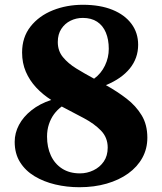

<svg xmlns="http://www.w3.org/2000/svg" viewBox="-20 -773 678 804"><path d="M312.5 11Q260 11 211.5 -0.5Q163 -12 124.5 -35.2Q86 -58.5 63.8 -94.2Q41.5 -130 41.5 -179Q41.5 -216 59.5 -250Q77.5 -284 111.8 -311.2Q146 -338.5 194.5 -354.5Q159 -377 131.5 -406.5Q104 -436 88.2 -472.5Q72.5 -509 72.5 -553Q72.5 -617 107.8 -661.8Q143 -706.5 201 -729.8Q259 -753 327 -753Q399 -753 450.8 -732Q502.5 -711 530.5 -673.2Q558.5 -635.5 558.5 -585.5Q558.5 -529.5 523.8 -486.5Q489 -443.5 423.5 -416.5Q471 -390 510.2 -359.8Q549.5 -329.5 573.2 -290.2Q597 -251 597 -196.5Q597 -150 576 -112Q555 -74 516.8 -46.5Q478.5 -19 426.5 -4Q374.5 11 312.5 11ZM315 -47Q344.5 -47 371.2 -59.8Q398 -72.5 414.5 -96.5Q431 -120.5 431 -155Q431 -197 403 -226Q375 -255 331.2 -278.2Q287.5 -301.5 238.5 -327Q220 -313.5 206.2 -294.8Q192.5 -276 184.8 -252.5Q177 -229 177 -201Q177 -156.5 193 -121.8Q209 -87 240 -67Q271 -47 315 -47ZM374 -443.5Q403.5 -465 419.5 -498.5Q435.5 -532 435.5 -568.5Q435.5 -607.5 423.2 -636.8Q411 -666 386.8 -682Q362.5 -698 326.5 -698Q299 -698 275.2 -686.2Q251.5 -674.5 236.8 -652Q222 -629.5 222 -597Q222 -560 243.5 -533.8Q265 -507.5 299.5 -486.2Q334 -465 374 -443.5Z"/></svg>

Font: Merriweather 48pt Black
Style: Regular
Weight: 900
Version: Version 2.100